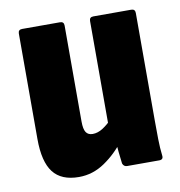

<svg xmlns="http://www.w3.org/2000/svg" viewBox="-64 -557 585 624"><g transform="rotate(-10 229.0 -245.0)"><path d="M148 8Q90 8 63 -27Q36 -62 36 -137V-485Q36 -498 49 -498H174Q187 -498 187 -485V-168Q187 -143 194 -132.5Q201 -122 216 -122Q233 -122 250 -133Q267 -144 283 -161L301 -84Q273 -46 233.5 -19Q194 8 148 8ZM308 0Q297 0 293 -11Q291 -27 288.5 -50Q286 -73 286 -92L271 -137V-485Q271 -498 284 -498H409Q422 -498 422 -485V-130Q422 -98 422.5 -68.5Q423 -39 426 -14Q428 0 414 0Z"/></g></svg>

Font: Sofia Sans Condensed Black
Style: Regular
Weight: 900
Designer: Botio Nikoltchev, Ani Petrova
Foundry: lettersoup
Version: Version 4.101